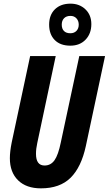

<svg xmlns="http://www.w3.org/2000/svg" viewBox="-20 -1021 595 1051"><path d="M34 -155Q34 -191 44 -241L145 -714H285L184 -238Q177 -207 177 -179Q177 -115 224 -115Q258 -115 278.5 -144Q299 -173 313 -242L414 -714H555L450 -222Q425 -106 366.5 -48Q308 10 204 10Q124 10 79 -34Q34 -78 34 -155ZM249 -886Q249 -939 280.5 -970Q312 -1001 366 -1001Q415 -1001 447.5 -970Q480 -939 480 -889Q480 -837 448.5 -804Q417 -771 365 -771Q310 -771 279.5 -802Q249 -833 249 -886ZM411 -886Q411 -907 398.5 -920.5Q386 -934 366 -934Q343 -934 330.5 -921Q318 -908 318 -886Q318 -864 330 -851.5Q342 -839 365 -839Q386 -839 398.5 -852Q411 -865 411 -886Z"/></svg>

Font: Noto Sans Display Ex Bold Cond
Style: Italic
Weight: 800
Width: 3
Italic angle: -12°
Designer: Monotype Design team
Foundry: Monotype Imaging Inc.
Version: Version 1.000